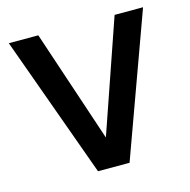

<svg xmlns="http://www.w3.org/2000/svg" viewBox="-86 -633 709 717"><g transform="rotate(-15 268.0 -274.0)"><path d="M9 -548H123L268 -114L418 -548H528L329 0H207Z"/></g></svg>

Font: Application Medium
Style: Regular
Weight: 500
Designer: Wei Huang
Foundry: Wei Huang
Version: Version 0.012